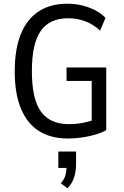

<svg xmlns="http://www.w3.org/2000/svg" viewBox="-20 -734 665 1030"><path d="M344 9Q252 9 188.5 -31.5Q125 -72 92 -152Q59 -232 59 -351Q59 -470 91.5 -550.5Q124 -631 187 -672.5Q250 -714 340 -714Q383 -714 420 -705Q457 -696 489.5 -679.5Q522 -663 546 -638L517 -570Q480 -604 437 -620Q394 -636 345 -636Q246 -636 198.5 -568Q151 -500 151 -352Q151 -203 199.5 -135.5Q248 -68 350 -68Q389 -68 427 -75.5Q465 -83 500 -97L472 -60V-300H337V-372H550V-36Q526 -22 492 -12Q458 -2 420 3.5Q382 9 344 9ZM342 276 306 249Q324 230 330.5 207.5Q337 185 337 156L353 167H293V79H388V145Q388 184 378 216.5Q368 249 342 276Z"/></svg>

Font: Nunito Sans 10pt Condensed Medium
Style: Regular
Weight: 500
Width: 3
Designer: Vernon Adams
Foundry: Vernon Adams
Version: Version 3.101;gftools[0.9.27]